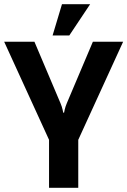

<svg xmlns="http://www.w3.org/2000/svg" viewBox="-20 -900 610 920"><path d="M300 -405C291 -385 287 -360 287 -360H283C283 -360 279 -385 270 -405L145 -700H0L215 -230V0H355V-230L570 -700H425ZM277 -880 232 -730H312L412 -880Z"/></svg>

Font: Scada
Style: Bold
Weight: 700
Designer: Jovanny Lemonad
Foundry: Jovanny Lemonad
Version: Version 3.005